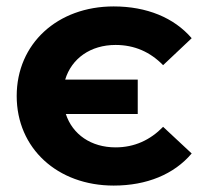

<svg xmlns="http://www.w3.org/2000/svg" viewBox="-20 -568 632 598"><path d="M340 -109C264 -109 206 -149 185 -213H409V-320H183C203 -386 262 -428 340 -428C399 -428 448 -406 488 -365L577 -449C522 -513 437 -548 334 -548C159 -548 32 -432 32 -269C32 -106 159 10 334 10C437 10 522 -25 577 -90L488 -173C448 -132 399 -109 340 -109Z"/></svg>

Font: Talent SemiBold
Style: Bold
Weight: 700
Designer: Mike Powis
Version: Version 1.001;hotconv 1.0.109;makeotfexe 2.5.65596